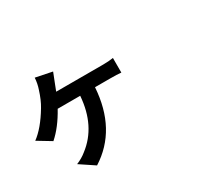

<svg xmlns="http://www.w3.org/2000/svg" viewBox="-144 -1158 1788 1557"><g transform="rotate(-30 750.0 -379.5)"><path d="M387.7 -628.9H819.3Q883.8 -628.9 922.9 -635.7V-499Q885.7 -502.9 819.3 -502.9H678.7Q653.3 -121.1 376 54.7L241.2 -35.2Q295.9 -57.6 335.9 -90.8Q519.5 -230.5 540 -502.9H329.1Q255.9 -370.1 168 -293L42 -369.1Q130.9 -434.6 214.8 -575.2Q248 -629.9 273.4 -710.9Q291 -761.7 293.9 -814.5L448.2 -783.2Q435.5 -752 416.5 -702.6Q397.5 -653.3 387.7 -628.9Z"/></g></svg>

Font: Bpmf Zihi Sans Bold
Style: Bold
Weight: 700
Foundry: But Ko
Version: Version 1.320